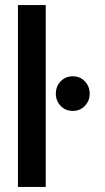

<svg xmlns="http://www.w3.org/2000/svg" viewBox="-20 -740 415 760"><path d="M51 0V-720H161V0ZM268 -301Q239 -301 220 -321Q201 -341 201 -369Q201 -398 220 -418Q239 -438 268 -438Q297 -438 316 -418Q335 -398 335 -369Q335 -341 316 -321Q297 -301 268 -301Z"/></svg>

Font: HostGroteskMedium
Style: Regular
Weight: 500
Designer: Doukan Karapınar based on Poppins by Indian Type Foundry, Jonny Pinhorn
Foundry: Element Type
Version: Version 1.001; ttfautohint (v1.8.4.7-5d5b)